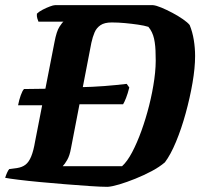

<svg xmlns="http://www.w3.org/2000/svg" viewBox="-27 -724 788 744"><path d="M43 -316Q47 -337 53.5 -355Q60 -373 66 -379L142 -380L280 -386Q331 -387 376.5 -390.5Q422 -394 464 -399L474 -385Q468 -361 461.5 -344.5Q455 -328 450 -320H268L130 -316ZM390 0Q365 0 321 -3Q277 -6 227 -10Q177 -14 129 -18.5Q81 -23 44.5 -27.5Q8 -32 -7 -35Q-4 -45 0.5 -55Q5 -65 9 -69L40 -73Q59 -76 72 -86Q85 -96 94 -118Q103 -140 109 -176L184 -560Q192 -603 203.5 -620.5Q215 -638 219 -640H122Q120 -645 117.5 -653Q115 -661 116 -671Q124 -679 138.5 -686.5Q153 -694 166.5 -699Q180 -704 186 -704H566Q578 -703 598.5 -694.5Q619 -686 641.5 -674Q664 -662 682 -649.5Q700 -637 708 -627Q719 -600 724 -569Q729 -538 729 -507Q729 -461 719 -403Q709 -345 692.5 -285Q676 -225 655 -174.5Q634 -124 612 -95Q591 -77 561 -61Q531 -45 497.5 -31.5Q464 -18 435.5 -9.5Q407 -1 390 0ZM216 -80H446Q466 -98 485 -134Q504 -170 521 -217Q538 -264 551 -315.5Q564 -367 571 -417.5Q578 -468 576 -510Q576 -547 570 -574Q564 -601 548 -620Q532 -625 508 -628.5Q484 -632 457.5 -634.5Q431 -637 406 -637Q378 -637 362.5 -626.5Q347 -616 339.5 -598.5Q332 -581 327 -558L248 -149Q243 -121 233.5 -104.5Q224 -88 216 -80Z"/></svg>

Font: Texturina Medium 12pt ExtraBold
Style: Italic
Weight: 800
Italic angle: -11°
Version: Version 1.002